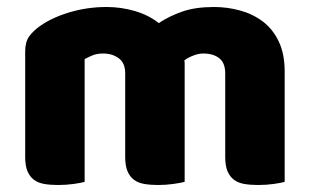

<svg xmlns="http://www.w3.org/2000/svg" viewBox="-20 -521 886 549"><path d="M285 -501Q326 -501 365.5 -489.5Q405 -478 434 -455Q464 -475 501.5 -488Q539 -501 592 -501Q630 -501 666.5 -491Q703 -481 731.5 -459.5Q760 -438 777 -402.5Q794 -367 794 -316V-1Q784 2 762.5 5Q741 8 718 8Q696 8 678.5 5Q661 2 649 -7Q637 -16 630.5 -31.5Q624 -47 624 -72V-311Q624 -341 607 -354.5Q590 -368 561 -368Q547 -368 531 -361.5Q515 -355 507 -348Q508 -344 508 -340.5Q508 -337 508 -334V-1Q497 2 475.5 5Q454 8 432 8Q410 8 392.5 5Q375 2 363 -7Q351 -16 344.5 -31.5Q338 -47 338 -72V-311Q338 -341 319.5 -354.5Q301 -368 275 -368Q257 -368 244 -362.5Q231 -357 222 -352V-1Q212 2 190.5 5Q169 8 146 8Q124 8 106.5 5Q89 2 77 -7Q65 -16 58.5 -31.5Q52 -47 52 -72V-374Q52 -401 63.5 -417Q75 -433 95 -447Q129 -471 179.5 -486Q230 -501 285 -501Z"/></svg>

Font: Baloo Paaji
Style: Regular
Weight: 400
Designer: Shuchita Grover and Ek Type
Foundry: Ek Type
Version: Version 1.007;PS 1.000;hotconv 1.0.88;makeotf.lib2.5.647800